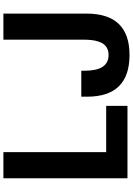

<svg xmlns="http://www.w3.org/2000/svg" viewBox="155 -932 790 1141"><g transform="rotate(-90 550.5 -362.0)"><path d="M61 0V-737.3H216.3V-126.5H491.2V0ZM793.9 12.2Q545.9 12.2 545.9 -240.2V-274.4H700.2V-253.9Q700.2 -112.3 793.9 -112.3Q815.9 -112.3 832.3 -120.4Q848.6 -128.4 858.4 -141.6Q868.2 -154.8 874.3 -174.8Q880.4 -194.8 882.6 -216.1Q884.8 -237.3 884.8 -264.6V-737.3H1039.6V-242.7Q1039.6 12.2 793.9 12.2Z"/></g></svg>

Font: Epilogue
Style: Bold
Weight: 700
Designer: Tyler Finck
Foundry: Etcetera Type Co
Version: Version 2.112